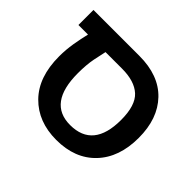

<svg xmlns="http://www.w3.org/2000/svg" viewBox="-140 -789 992 992"><g transform="rotate(45 356.0 -292.5)"><path d="M371 13Q507 13 586 -70Q665 -153 665 -296Q665 -436 587.5 -517Q510 -598 367 -598H32V-488H102Q92 -448 84 -400Q76 -352 76 -303Q76 -152 157 -69.5Q238 13 371 13ZM367 -92Q206 -92 206 -310Q206 -372 215 -417.5Q224 -463 230 -488H351Q442 -488 488.5 -445.5Q535 -403 535 -297Q535 -92 367 -92Z"/></g></svg>

Font: Noto Sans Hebrew Semi
Style: Regular
Weight: 600
Designer: Monotype Design Team
Foundry: Monotype Imaging Inc.
Version: Version 1.902